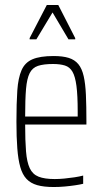

<svg xmlns="http://www.w3.org/2000/svg" viewBox="-20 -743 413 771"><path d="M196 8Q156 8 129.5 0.5Q103 -7 86.5 -24.5Q70 -42 61.5 -72Q53 -102 49.5 -147Q46 -192 46 -254Q46 -329 49.5 -379.5Q53 -430 66.5 -461Q80 -492 110.5 -505Q141 -518 195 -518Q232 -518 256 -510.5Q280 -503 294.5 -485.5Q309 -468 316 -437.5Q323 -407 325 -362Q327 -317 327 -256V-243H81Q81 -178 84.5 -135Q88 -92 99.5 -67.5Q111 -43 135 -33.5Q159 -24 200 -24Q218 -24 238.5 -26Q259 -28 279 -31Q299 -34 314 -38V-5Q302 -2 282 1Q262 4 240 6Q218 8 196 8ZM292 -256V-296Q292 -360 287 -398Q282 -436 271 -455Q260 -474 240.5 -480Q221 -486 193 -486Q155 -486 132.5 -478.5Q110 -471 99 -449Q88 -427 84.5 -385.5Q81 -344 81 -275H311ZM99 -585V-590L168 -723H214L282 -590V-585H255L191 -693L126 -585Z"/></svg>

Font: Saira ExtraCondensed Thin
Style: Regular
Weight: 250
Width: 2
Designer: Hector Gatti with collaboration of the Omnibus-Type team
Foundry: Omnibus-Type
Version: Version 1.101